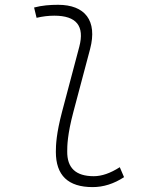

<svg xmlns="http://www.w3.org/2000/svg" viewBox="-20 -762 626 792"><path d="M362.3 9.8C406.7 9.8 449.7 -3.9 491.7 -31.2L474.1 -72.3C435.1 -47.4 399.9 -35.2 366.7 -35.2C292.5 -35.2 256.3 -69.3 257.3 -138.2C257.3 -159.7 257.8 -206.5 282.7 -300.3L351.6 -559.6C382.8 -677.7 330.1 -742.2 219.7 -742.2C186.5 -742.2 153.3 -739.7 120.6 -731L130.9 -688.5C155.3 -694.3 179.7 -697.3 204.1 -697.3C295.4 -697.3 329.6 -654.8 307.1 -569.3L235.8 -300.3C212.4 -211.4 210.4 -164.1 210.4 -135.7C210.4 -38.6 260.7 9.8 362.3 9.8Z"/></svg>

Font: Cascadia Code PL ExtraLight
Style: Italic
Weight: 200
Italic angle: -10°
Monospace: yes
Designer: Aaron Bell
Foundry: Saja Typeworks
Version: Version 2404.023